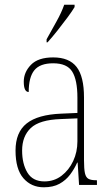

<svg xmlns="http://www.w3.org/2000/svg" viewBox="-20 -786 475 816"><path d="M166 10Q113 10 79.5 -28.5Q46 -67 46 -146Q46 -224 93.5 -261.5Q141 -299 240 -303L309 -306V-371Q309 -446 287 -481.5Q265 -517 206 -517Q150 -517 126 -487.5Q102 -458 102 -395Q81 -395 81 -439Q81 -479 111.5 -510.5Q142 -542 206 -542Q274 -542 305.5 -501.5Q337 -461 337 -372V-105Q337 -68 341 -50Q345 -32 356 -26Q367 -20 388 -20H392V0H316L310 -95H308Q296 -68 278 -44Q260 -20 233 -5Q206 10 166 10ZM169 -15Q210 -15 241.5 -39Q273 -63 291 -101.5Q309 -140 309 -185V-283L239 -280Q148 -277 111 -242Q74 -207 74 -146Q74 -90 96.5 -52.5Q119 -15 169 -15ZM178 -619Q200 -659 220.5 -695.5Q241 -732 253 -766H297V-756Q287 -739 267 -712Q247 -685 224.5 -656.5Q202 -628 182 -606H178Z"/></svg>

Font: Noto Serif Thai Condensed Thin
Style: Regular
Weight: 100
Width: 3
Designer: Monotype Design Team
Foundry: Monotype Imaging Inc.
Version: Version 2.001; ttfautohint (v1.8.4.7-5d5b)